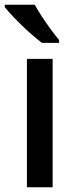

<svg xmlns="http://www.w3.org/2000/svg" viewBox="-30 -786 324 806"><path d="M191 0H83V-539H191ZM116 -766Q128 -744 146 -716.5Q164 -689 183 -663Q202 -637 218 -618V-606H146Q122 -624 91 -652Q60 -680 32 -709Q4 -738 -10 -756V-766Z"/></svg>

Font: Noto Sans Thaana Medium
Style: Regular
Weight: 500
Designer: David Williams
Foundry: Google Inc.
Version: Version 3.001; ttfautohint (v1.8.4.7-5d5b)